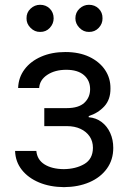

<svg xmlns="http://www.w3.org/2000/svg" viewBox="-20 -770 534 802"><path d="M43 -139.6H131.8Q135.3 -102.5 166 -83.3Q196.8 -64 246.1 -63.5Q296.4 -64 332 -84.7Q367.7 -105.5 368.2 -152.3Q368.2 -179.7 354.5 -200Q340.8 -220.2 316.4 -231.7Q292 -243.2 258.8 -243.2H165V-318.4H258.8Q308.6 -318.4 332.5 -340.8Q356.4 -363.3 356.4 -397.5Q356.4 -434.1 330.6 -456.3Q304.7 -478.5 256.8 -478.5Q209.5 -478.5 177.5 -457.3Q145.5 -436 143.6 -402.3H55.7Q57.1 -446.3 82.5 -480.2Q107.9 -514.2 152.1 -533.4Q196.3 -552.7 252.9 -552.7Q310.5 -552.7 352.8 -532.7Q395 -512.7 418.5 -478.3Q441.9 -443.8 441.4 -400.4Q441.9 -354.5 415.8 -325.9Q389.6 -297.4 350.6 -285.2V-280.3Q381.3 -277.8 404.5 -260.3Q427.7 -242.7 440.4 -214.6Q453.1 -186.5 453.1 -152.3Q453.1 -102.5 426.5 -65.7Q399.9 -28.8 353.5 -8.8Q307.1 11.2 247.1 11.7Q189 11.2 143.3 -7.8Q97.7 -26.9 71 -60.8Q44.4 -94.7 43 -139.6ZM147.5 -636.7Q125 -636.2 107.7 -653.6Q90.3 -670.9 90.8 -693.4Q90.3 -717.8 107.7 -733.9Q125 -750 147.5 -750Q171.9 -750 188 -733.9Q204.1 -717.8 204.1 -693.4Q204.1 -670.9 188 -653.6Q171.9 -636.2 147.5 -636.7ZM351.6 -636.7Q329.1 -636.2 312 -653.6Q294.9 -670.9 294.9 -693.4Q294.9 -717.8 312 -733.9Q329.1 -750 351.6 -750Q376 -750 392.3 -733.9Q408.7 -717.8 408.2 -693.4Q408.7 -670.9 392.3 -653.6Q376 -636.2 351.6 -636.7Z"/></svg>

Font: Inter
Style: Regular
Weight: 400
Designer: Rasmus Andersson
Foundry: rsms
Version: Version 4.000;git-8c9346024